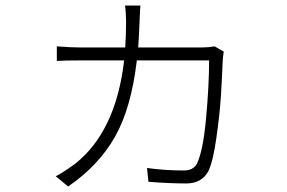

<svg xmlns="http://www.w3.org/2000/svg" viewBox="-20 -624 1040 696"><path d="M758 -456 791 -437Q787 -409 787 -398Q785 -344 781 -278.5Q777 -213 764.5 -125Q752 -37 735 -3Q711 41 655 41Q594 41 518 35L513 -15Q579 -6 646 -6Q681 -6 694 -31Q716 -76 727 -195.5Q738 -315 738 -405H476Q456 -233 397 -128.5Q338 -24 227 52L182 15Q205 4 252 -30Q400 -147 430 -405H270Q212 -405 186 -403V-456Q236 -452 269 -452H434Q437 -497 437 -546Q437 -579 433 -604H489Q488 -599 486 -549Q485 -513 481 -452H713Q736 -452 758 -456Z"/></svg>

Font: Noto Sans Korean Light
Style: Regular
Weight: 300
Designer: Ryoko NISHIZUKA  (kana & ideographs); Paul D. Hunt (Latin, Greek & Cyrillic); Wenlong ZHANG  (bopomofo); Sandoll Communi
Foundry: Adobe Systems Incorporated
Version: Version 1.000;PS 1;hotconv 1.0.78;makeotf.lib2.5.61930